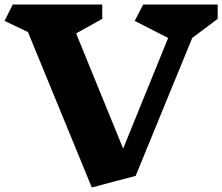

<svg xmlns="http://www.w3.org/2000/svg" viewBox="-28 -806 978 845"><path d="M818 -639 569 -32 376 19 95 -665 -8 -714 28 -786H422V-723L307 -659L514 -152L712 -639L565 -714L602 -786H930V-723Z"/></svg>

Font: Inknut Antiqua ExtraBold
Style: Regular
Weight: 800
Designer: Claus Eggers Sørensen
Foundry: Claus Eggers Sørensen
Version: Version 1.003; ttfautohint (v1.8.2) -l 8 -r 50 -G 200 -x 14 